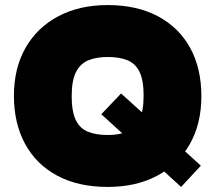

<svg xmlns="http://www.w3.org/2000/svg" viewBox="-20 -729 850 758"><path d="M695 9 380 -278 458 -360 773 -75ZM405 9Q289 9 206 -35.5Q123 -80 79 -161Q35 -242 35 -351Q35 -460 81 -540.5Q127 -621 210.5 -665Q294 -709 405 -709Q521 -709 604 -664.5Q687 -620 731 -539.5Q775 -459 775 -349Q775 -240 729 -159.5Q683 -79 600 -35Q517 9 405 9ZM405 -196Q450 -196 481.5 -209Q513 -222 530 -256Q547 -290 547 -351Q547 -412 531 -445Q515 -478 483.5 -491Q452 -504 405 -504Q361 -504 329 -491Q297 -478 280 -444.5Q263 -411 263 -349Q263 -289 279 -255.5Q295 -222 327 -209Q359 -196 405 -196Z"/></svg>

Font: REM Black
Style: Regular
Weight: 900
Designer: Octavio Pardo
Foundry: Ashler Design
Version: Version 1.005;gftools[0.9.28]